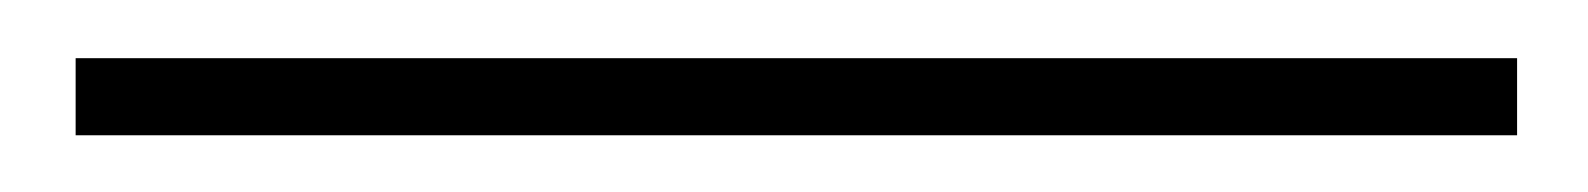

<svg xmlns="http://www.w3.org/2000/svg" viewBox="-20 58 546 66"><path d="M6 104.5V78H501.5V104.5Z"/></svg>

Font: Imbue 50pt Black
Style: Regular
Weight: 900
Designer: Tyler Finck
Foundry: Etcetera Type Company
Version: Version 1.102; ttfautohint (v1.8.3)